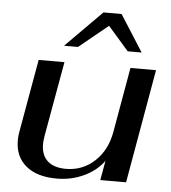

<svg xmlns="http://www.w3.org/2000/svg" viewBox="-52 -765 735 823"><g transform="rotate(5 315.5 -353.5)"><path d="M42 -139Q42 -160 46 -179L101 -490H212L155 -170Q151 -144 151 -133Q151 -85 178.5 -60Q206 -35 258 -35Q329 -35 381 -83Q433 -131 447 -211L496 -490H606L520 0H409L424 -84Q392 -40 338 -15Q284 10 222 10Q137 10 89.5 -29.5Q42 -69 42 -139ZM360 -717H438L538 -560H478L389 -662L264 -560H204Z"/></g></svg>

Font: Fahkwang Medium
Style: Italic
Weight: 500
Italic angle: -10°
Version: Version 1.000; ttfautohint (v1.6)